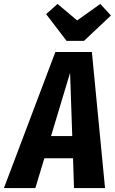

<svg xmlns="http://www.w3.org/2000/svg" viewBox="-67 -958 585 978"><path d="M310 0 305 -152H159L113 0H-47L215 -693H401L468 0ZM193 -265H301L290 -587ZM444 -938 498 -879 361 -750H272L168 -886L226 -938L326 -854Z"/></svg>

Font: Fira Sans Extra Condensed
Style: Bold Italic
Weight: 700
Width: 3
Italic angle: -8°
Designer: Carrois Corporate & Edenspiekermann AG
Foundry: Carrois Corporate GbR & Edenspiekermann AG
Version: Version 4.203